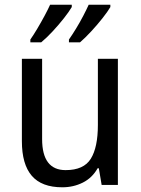

<svg xmlns="http://www.w3.org/2000/svg" viewBox="-20 -786 599 816"><path d="M481 -536V0H412L400 -71H395Q372 -30 332 -10Q292 10 245 10Q157 10 115 -39Q73 -88 73 -186V-536H159V-195Q159 -63 259 -63Q336 -63 366 -111.5Q396 -160 396 -255V-536ZM449 -756Q438 -737 415.5 -708.5Q393 -680 367 -652Q341 -624 320 -606H273V-618Q287 -638 303.5 -665Q320 -692 334 -719Q348 -746 357 -766H449ZM285 -756Q274 -737 252 -709Q230 -681 204 -653Q178 -625 155 -606H109V-618Q123 -638 139 -665Q155 -692 169.5 -719Q184 -746 193 -766H285Z"/></svg>

Font: Noto Sans Gujarati SemiCondensed
Style: Regular
Weight: 400
Width: 4
Designer: Jelle Bosma - Monotype Design Team, Universal Thirst
Foundry: Monotype Imaging Inc.
Version: Version 2.106; ttfautohint (v1.8.4.7-5d5b)